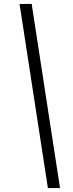

<svg xmlns="http://www.w3.org/2000/svg" viewBox="-20 -862 375 982"><path d="M287 100H225L80 -842H142Z"/></svg>

Font: Montserrat
Style: Italic
Weight: 400
Italic angle: -11.3°
Designer: Julieta Ulanovsky
Foundry: Julieta Ulanovsky
Version: Version 9.000; ttfautohint (v1.8.4.7-5d5b)